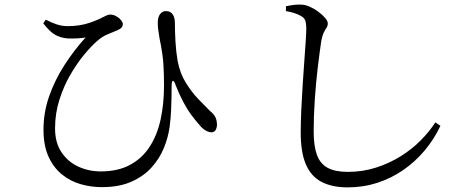

<svg xmlns="http://www.w3.org/2000/svg" viewBox="-20 -771 2040 830"><path d="M420 38Q373 38 328 25Q283 12 247 -17.5Q211 -47 189.5 -94.5Q168 -142 168 -211Q168 -285 192.5 -355Q217 -425 258.5 -489.5Q300 -554 350 -609Q333 -606 312.5 -605Q292 -604 270 -605Q240 -608 217 -621.5Q194 -635 167 -670L178 -686Q202 -673 225.5 -665.5Q249 -658 273 -658Q298 -658 321.5 -661.5Q345 -665 366 -672Q387 -679 405 -687Q429 -698 438 -703Q447 -708 456 -708Q470 -708 482.5 -701Q495 -694 503 -684Q511 -674 511 -667Q511 -659 506 -652.5Q501 -646 487 -640Q469 -632 445 -622.5Q421 -613 398 -592Q375 -572 344.5 -535.5Q314 -499 285 -449.5Q256 -400 237 -340.5Q218 -281 218 -216Q218 -154 246 -112.5Q274 -71 319 -50.5Q364 -30 416 -30Q490 -30 542.5 -58.5Q595 -87 627.5 -137.5Q660 -188 674.5 -255.5Q689 -323 689 -402Q689 -451 686.5 -491Q684 -531 676 -573Q673 -586 670 -603.5Q667 -621 664.5 -639Q662 -657 662 -671Q662 -697 672 -710Q682 -723 697 -723Q710 -723 718.5 -717Q727 -711 731.5 -699.5Q736 -688 736 -674Q736 -636 738.5 -591.5Q741 -547 748 -507Q758 -454 783.5 -413Q809 -372 838 -342Q867 -312 888 -291Q900 -282 908.5 -269Q917 -256 918 -233Q918 -220 912.5 -209.5Q907 -199 894 -199Q883 -199 869 -207Q855 -215 843 -230Q826 -249 808 -273Q790 -297 773 -329Q756 -361 740 -401Q733 -422 727.5 -421.5Q722 -421 722 -398Q722 -379 721.5 -351.5Q721 -324 719.5 -291Q718 -258 713 -221Q707 -177 688.5 -131.5Q670 -86 635.5 -47.5Q601 -9 548 14.5Q495 38 420 38Z M1483 39Q1416 39 1370.5 15.5Q1325 -8 1302.5 -60Q1280 -112 1280 -197Q1280 -244 1282.5 -297.5Q1285 -351 1288.5 -405Q1292 -459 1295.5 -507Q1299 -555 1301.5 -591Q1304 -627 1304 -645Q1304 -672 1299 -683.5Q1294 -695 1281 -702Q1269 -709 1252 -714.5Q1235 -720 1216 -723V-744Q1236 -748 1252 -750Q1268 -752 1281 -751Q1299 -751 1319 -742Q1339 -733 1356.5 -720Q1374 -707 1385.5 -693.5Q1397 -680 1397 -670Q1397 -659 1391.5 -651Q1386 -643 1380 -631Q1374 -619 1369 -595Q1362 -548 1354 -482Q1346 -416 1341 -343.5Q1336 -271 1336 -203Q1336 -140 1350 -101.5Q1364 -63 1396.5 -45.5Q1429 -28 1483 -28Q1548 -28 1605.5 -46.5Q1663 -65 1712 -95.5Q1761 -126 1798.5 -164Q1836 -202 1862 -242L1884 -227Q1856 -168 1815 -119.5Q1774 -71 1722.5 -35.5Q1671 0 1610.5 19.5Q1550 39 1483 39Z"/></svg>

Font: Noto Serif HK ExtraLight
Style: Regular
Weight: 400
Version: Version 2.002-H1;hotconv 1.1.0;makeotfexe 2.6.0